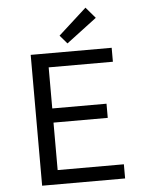

<svg xmlns="http://www.w3.org/2000/svg" viewBox="-58 -913 717 959"><g transform="rotate(-5 300.0 -433.5)"><path d="M114 0V-656H520V-586H198V-380H470V-309H198V-71H530V0ZM302 -697 266 -739 407 -867 454 -812Z"/></g></svg>

Font: Source Code Pro
Style: Regular
Weight: 400
Monospace: yes
Designer: Paul D. Hunt, Teo Tuominen
Foundry: Adobe Systems Incorporated
Version: Version 1.018;hotconv 1.0.116;makeotfexe 2.5.65601